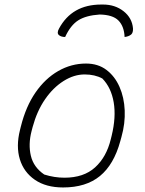

<svg xmlns="http://www.w3.org/2000/svg" viewBox="-20 -816 640 846"><path d="M419 -752Q359 -748 325 -726.5Q291 -705 267 -653Q250 -653 240 -661Q229 -670 240 -690Q297 -796 426 -796H434Q487 -796 524.5 -766.5Q562 -737 566 -691Q567 -672 558 -664Q547 -655 529 -653Q527 -700 502 -725.5Q477 -751 419 -752ZM359 -536Q412 -536 449 -508Q486 -480 506.5 -433.5Q527 -387 529.5 -329.5Q532 -272 515 -212L510 -194Q482 -91 420.5 -40.5Q359 10 258 10Q183 10 134 -23.5Q85 -57 67.5 -114Q50 -171 68 -243L72 -259Q94 -347 136.5 -408.5Q179 -470 236.5 -503Q294 -536 359 -536ZM353 -488Q306 -488 260 -459Q214 -430 178.5 -378.5Q143 -327 124 -257L119 -238Q104 -180 116 -129.5Q128 -79 175 -47Q197 -40 219.5 -36.5Q242 -33 264 -33Q349 -33 399 -78.5Q449 -124 468 -202L472 -218Q492 -300 481 -365Q470 -430 431 -470Q398 -488 353 -488Z"/></svg>

Font: Recursive Sn Csl St Lt
Style: Italic
Weight: 300
Italic angle: -15°
Version: Version 1.079;hotconv 1.0.112;makeotfexe 2.5.65598; ttfautoh